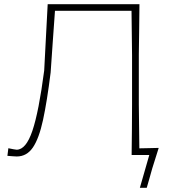

<svg xmlns="http://www.w3.org/2000/svg" viewBox="-20 -733 801 908"><path d="M59 7Q56 7 41 6Q26 5 15 4L19.5 -32Q31 -29.5 43.8 -27.2Q56.5 -25 58.5 -25Q103 -25 133.2 -114.5Q163.5 -204 189 -399.5Q193 -478.5 197.2 -556Q201.5 -633.5 205.5 -713H639.5Q639 -652.5 638.2 -596.5Q637.5 -540.5 636.5 -475V-238Q637 -181.5 637.8 -132.2Q638.5 -83 639 -31.5Q661.5 -32 687 -32.5Q712.5 -33 730.5 -33.5Q722.5 -7.5 714.8 16.5Q707 40.5 700 63.5Q693.5 87 687 109.8Q680.5 132.5 674 155H641.5L686 0H602.5Q603.5 -61 603.8 -117Q604 -173 604.5 -238V-472Q604 -529.5 603.2 -579.8Q602.5 -630 602 -682H240Q235 -611 229.8 -539Q224.5 -467 219.5 -390.5Q202.5 -253.5 183.5 -165.8Q164.5 -78 135.5 -35.5Q106.5 7 59 7Z"/></svg>

Font: Commissioner Loud Thin
Style: Regular
Weight: 100
Designer: Kostas Bartsokas
Foundry: Kostas Bartsokas
Version: Version 1.000; ttfautohint (v1.8.3)